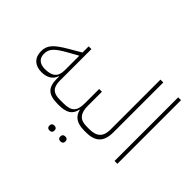

<svg xmlns="http://www.w3.org/2000/svg" viewBox="-183 -1059 1579 1579"><g transform="rotate(45 606.0 -269.5)"><path d="M436 0 449 -12V-38H415C344 -38 307 -66 307 -148V-516H275V-444L172 -384C66 -321 26 -284 26 -211C26 -135 73 -91 151 -91C214 -91 259 -119 274 -168H278V-146C278 -38 320 0 436 0ZM152 -129C91 -129 58 -160 58 -213C58 -273 93 -305 189 -359L275 -407V-239C275 -162 237 -129 152 -129Z M661 201H666C682 201 693 192 693 173C693 153 682 144 666 144H661C645 144 634 153 634 173C634 192 645 201 661 201ZM534 201H539C555 201 566 192 566 173C566 153 555 144 539 144H534C518 144 507 153 507 173C507 192 518 201 534 201ZM437 0C531 0 574 -25 590 -95H593C608 -30 655 0 739 0L751 -12V-38H728C652 -38 616 -77 616 -163V-329H584V-163C584 -71 552 -38 460 -38H449L437 -26Z M739 0H761C870 0 919 -51 919 -160V-740H886V-160C886 -76 847 -38 761 -38H751L739 -26Z M1092 0H1125V-740H1092Z"/></g></svg>

Font: IBM Plex Arabic ExtraLight
Style: Regular
Weight: 200
Designer: Mike Abbink, Paul van der Laan, Pieter van Rosmalen, Wael Morcos, Khajak Apelian
Foundry: Bold Monday
Version: Version 1.0